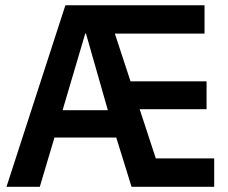

<svg xmlns="http://www.w3.org/2000/svg" viewBox="-20 -717 876 737"><path d="M231 -696.8H765.1V-587.9H420.9L481 -404.8H772.9V-297.9H516.1L578.1 -108.9H802.2V0H484.9L426.3 -189H189L132.8 0H4.9ZM394 -293.9 310.1 -587.9H307.1L220.2 -293.9Z"/></svg>

Font: Doppio One
Style: Regular
Weight: 400
Designer: Szymon Celej
Foundry: Szymon Celej
Version: Version 1.002